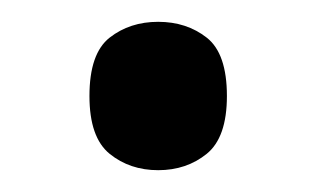

<svg xmlns="http://www.w3.org/2000/svg" viewBox="-20 -444 290 176"><path d="M125 -288Q99 -288 80.5 -303Q62 -318 62 -356Q62 -395 80.5 -409.5Q99 -424 125 -424Q151 -424 169.5 -409.5Q188 -395 188 -356Q188 -318 169.5 -303Q151 -288 125 -288Z"/></svg>

Font: Noto Serif Kannada
Style: Regular
Weight: 400
Designer: Universal Thirst, Indian Type Foundry and the Monotype Design Team
Foundry: Monotype Imaging Inc.
Version: Version 2.003